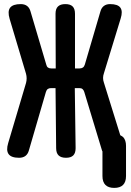

<svg xmlns="http://www.w3.org/2000/svg" viewBox="-20 -760 640 937"><path d="M121 -26Q116 -8 104 1Q92 10 73 10Q35 10 22 -8Q9 -26 20 -62L107 -355Q110 -366 110 -377.5Q110 -389 107 -400L27 -668Q16 -705 29.5 -722.5Q43 -740 81 -740Q100 -740 112 -731Q124 -722 129 -704L206 -444Q208 -435 214 -430.5Q220 -426 230 -426H252L251 -693Q251 -717 263 -728.5Q275 -740 299 -740Q323 -740 334.5 -728.5Q346 -717 346 -693V-426H368Q378 -426 384.5 -430.5Q391 -435 394 -445L470 -704Q475 -722 487 -731Q499 -740 517 -740Q555 -740 567.5 -722.5Q580 -705 569 -670L487 -402Q483 -391 483 -379.5Q483 -368 487 -357L567 -100Q575 -96 581 -91Q595 -76 595 -48V99Q595 128 580.5 142.5Q566 157 537.5 157Q509 157 494.5 142.5Q480 128 480 99V-21L478 -25L391 -312Q388 -321 382.5 -325.5Q377 -330 367 -330H345L349 -37Q349 -13 337.5 -1.5Q326 10 302 10Q278 10 266 -1.5Q254 -13 254 -37L251 -330H229Q219 -330 213 -325.5Q207 -321 204 -311Z"/></svg>

Font: Maple Mono NL
Style: Bold
Weight: 700
Monospace: yes
Designer: subframe7536
Version: Version 7.000